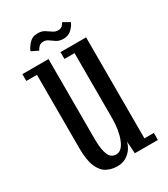

<svg xmlns="http://www.w3.org/2000/svg" viewBox="-165 -717 704 805"><g transform="rotate(-30 187.0 -315.0)"><path d="M162 11Q135 11 112 -0.5Q89 -12 74.8 -43.8Q60.5 -75.5 60.5 -137V-490H9V-523H135.5V-145Q135.5 -99 141.5 -75.2Q147.5 -51.5 157.8 -43Q168 -34.5 182 -34.5Q210 -34.5 226.2 -75.8Q242.5 -117 242.5 -174.5V-490H193.5V-523H317.5V-34H363V0H251.5L247.5 -59.5Q245 -45.5 234.8 -29Q224.5 -12.5 206.2 -0.8Q188 11 162 11ZM233 -565Q213.5 -565 200.5 -573.2Q187.5 -581.5 176.8 -589.5Q166 -597.5 154 -597.5Q138 -597.5 130 -588.2Q122 -579 119.5 -573L86.5 -589Q90.5 -602.5 106.8 -621Q123 -639.5 148.5 -639.5Q169 -639.5 182.2 -631.2Q195.5 -623 206.5 -615Q217.5 -607 231.5 -607Q245.5 -607 252.5 -614.8Q259.5 -622.5 262 -628.5L294 -610.5Q290.5 -598.5 274.8 -581.8Q259 -565 233 -565Z"/></g></svg>

Font: Imbue 10pt
Style: Regular
Weight: 400
Designer: Tyler Finck
Foundry: Etcetera Type Company
Version: Version 1.102; ttfautohint (v1.8.3)